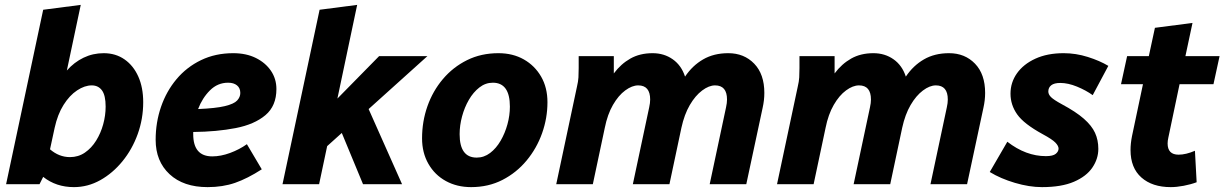

<svg xmlns="http://www.w3.org/2000/svg" viewBox="-20 -755 5019 787"><path d="M5 0 157 -715 311 -735 254 -466Q284 -500 322.5 -518.5Q361 -537 405 -537Q454 -537 490.5 -511.5Q527 -486 547 -441Q567 -396 567 -336Q567 -268 544.5 -205.5Q522 -143 482 -94Q442 -45 391 -16.5Q340 12 283 12Q210 12 157 -30L142 0ZM185 -143Q222 -111 267 -111Q301 -111 328 -129.5Q355 -148 374 -178.5Q393 -209 403 -245.5Q413 -282 413 -318Q413 -364 398 -384.5Q383 -405 356 -405Q327 -405 296 -384.5Q265 -364 240.5 -325Q216 -286 204 -231Z M618 -182Q618 -253 640 -317Q662 -381 703.5 -430.5Q745 -480 804 -508.5Q863 -537 936 -537Q989 -537 1028.5 -517.5Q1068 -498 1090.5 -465Q1113 -432 1113 -390Q1113 -321 1068 -283Q1023 -245 946 -230Q869 -215 772 -214Q772 -210 772 -205Q772 -114 850 -114Q885 -114 923 -128Q961 -142 992 -164L1053 -61Q994 -23 943.5 -5.5Q893 12 831 12Q732 12 675 -41Q618 -94 618 -182ZM915 -416Q872 -416 840.5 -384.5Q809 -353 792 -308Q864 -311 901.5 -320Q939 -329 952 -343Q965 -357 965 -374Q965 -394 951.5 -405Q938 -416 915 -416Z M1138 0 1290 -715 1444 -735 1363 -351 1534 -525H1732L1491 -308L1628 0H1468L1381 -210L1321 -156L1288 0Z M1710 -188Q1710 -257 1732 -319.5Q1754 -382 1795.5 -431Q1837 -480 1894.5 -508.5Q1952 -537 2023 -537Q2082 -537 2127 -511.5Q2172 -486 2198 -441Q2224 -396 2224 -336Q2224 -271 2202 -209Q2180 -147 2138.5 -97Q2097 -47 2039.5 -17.5Q1982 12 1911 12Q1853 12 1807.5 -13Q1762 -38 1736 -83.5Q1710 -129 1710 -188ZM1864 -205Q1864 -109 1934 -109Q1964 -109 1989 -128Q2014 -147 2032 -178Q2050 -209 2060 -245.5Q2070 -282 2070 -318Q2070 -416 2000 -416Q1970 -416 1945 -396.5Q1920 -377 1902 -346Q1884 -315 1874 -278Q1864 -241 1864 -205Z M2260 0 2345 -400Q2350 -421 2351 -437.5Q2352 -454 2352 -476V-525H2496V-454Q2525 -493 2564 -515Q2603 -537 2655 -537Q2702 -537 2737.5 -512Q2773 -487 2788 -441Q2818 -486 2862 -511.5Q2906 -537 2965 -537Q3030 -537 3071.5 -494Q3113 -451 3113 -374Q3113 -344 3106 -313L3039 0H2889L2956 -315Q2958 -324 2959 -332Q2960 -340 2960 -347Q2960 -405 2911 -405Q2886 -405 2858 -384Q2830 -363 2807.5 -324.5Q2785 -286 2773 -231L2724 0H2574L2641 -315Q2643 -324 2644 -332Q2645 -340 2645 -347Q2645 -405 2596 -405Q2571 -405 2543 -384.5Q2515 -364 2492.5 -325Q2470 -286 2459 -231L2410 0Z M3165 0 3250 -400Q3255 -421 3256 -437.5Q3257 -454 3257 -476V-525H3401V-454Q3430 -493 3469 -515Q3508 -537 3560 -537Q3607 -537 3642.5 -512Q3678 -487 3693 -441Q3723 -486 3767 -511.5Q3811 -537 3870 -537Q3935 -537 3976.5 -494Q4018 -451 4018 -374Q4018 -344 4011 -313L3944 0H3794L3861 -315Q3863 -324 3864 -332Q3865 -340 3865 -347Q3865 -405 3816 -405Q3791 -405 3763 -384Q3735 -363 3712.5 -324.5Q3690 -286 3678 -231L3629 0H3479L3546 -315Q3548 -324 3549 -332Q3550 -340 3550 -347Q3550 -405 3501 -405Q3476 -405 3448 -384.5Q3420 -364 3397.5 -325Q3375 -286 3364 -231L3315 0Z M4037 -50 4109 -174Q4185 -115 4267 -115Q4296 -115 4307.5 -124.5Q4319 -134 4319 -146Q4319 -157 4306 -170.5Q4293 -184 4254 -205Q4177 -247 4149.5 -286Q4122 -325 4122 -371Q4122 -417 4148.5 -454.5Q4175 -492 4224 -514.5Q4273 -537 4340 -537Q4390 -537 4439 -521.5Q4488 -506 4523 -485L4459 -365Q4431 -385 4394.5 -400Q4358 -415 4326 -415Q4301 -415 4289 -405.5Q4277 -396 4277 -380Q4277 -368 4288 -357Q4299 -346 4332 -328Q4390 -297 4422.5 -268.5Q4455 -240 4468.5 -210.5Q4482 -181 4482 -145Q4482 -104 4457.5 -68Q4433 -32 4382 -10Q4331 12 4251 12Q4199 12 4140 -5.5Q4081 -23 4037 -50Z M4575 -410 4600 -525H4689L4714 -641L4868 -661L4839 -525H4979L4954 -410H4815L4769 -191Q4766 -178 4766 -167Q4766 -121 4811 -121Q4841 -121 4878 -137L4885 -8Q4861 1 4832 6.5Q4803 12 4779 12Q4703 12 4658.5 -27.5Q4614 -67 4614 -140Q4614 -167 4620 -197L4665 -410Z"/></svg>

Font: Radio Canada
Style: Bold Italic
Weight: 700
Italic angle: -12°
Designer: Charles Daoud, Etienne Aubert Bonn, Alexandre Saumier Demers, Jacques Le Bailly
Foundry: Radio-Canada
Version: Version 2.104; ttfautohint (v1.8.4.7-5d5b);gftools[0.9.28.de